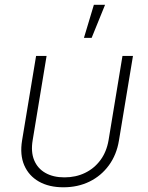

<svg xmlns="http://www.w3.org/2000/svg" viewBox="-20 -775 617 803"><path d="M245.1 8.3Q185.1 8.3 142.8 -15.6Q100.6 -39.6 81.5 -83.5Q62.5 -127.4 72.3 -187.5L130.9 -541H174.8L116.7 -189Q108.4 -140.1 122.8 -105.2Q137.2 -70.3 169.9 -51.8Q202.6 -33.2 249.5 -33.2Q296.9 -33.2 335.4 -51.8Q374 -70.3 399.9 -105.2Q425.8 -140.1 434.1 -189L492.2 -541H536.1L477.5 -187.5Q467.8 -127.9 435.5 -83.7Q403.3 -39.6 354.5 -15.6Q305.7 8.3 245.1 8.3ZM331.1 -616.7 372.6 -754.9H419.4L363.3 -616.7Z"/></svg>

Font: Inter 17pt ExtraLight
Style: Italic
Weight: 250
Italic angle: -9.3988°
Version: Version 4.001;git-66647c0bb